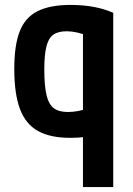

<svg xmlns="http://www.w3.org/2000/svg" viewBox="-20 -550 540 780"><path d="M317 210V-467L345 -402Q315 -413 293 -418Q271 -423 251 -423Q216 -423 196.5 -409Q177 -395 168.5 -361Q160 -327 160 -268Q160 -201 169 -163.5Q178 -126 198.5 -110.5Q219 -95 256 -95Q276 -95 297.5 -99Q319 -103 348 -113L379 -4Q354 3 325.5 6.5Q297 10 266 10Q184 10 134 -18Q84 -46 61 -107.5Q38 -169 38 -270Q38 -366 60 -422.5Q82 -479 132.5 -504.5Q183 -530 267 -530Q368 -530 440 -498V210Z"/></svg>

Font: M PLUS 1 Code SemiBold
Style: Regular
Weight: 600
Designer: Coji Morishita
Foundry: UNDERFOREST DESIGN
Version: Version 1.005